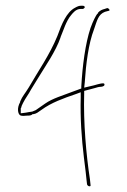

<svg xmlns="http://www.w3.org/2000/svg" viewBox="-20 -684 441 666"><path d="M50 -284C52 -283 55 -282 61 -282C77 -284 86 -281 93 -288H96C107 -290 111 -294 124 -303C158 -328 200 -343 244 -358L260 -364V-346C258 -275 263 -203 271 -138C276 -99 279 -73 280 -61L282 -44C284 -39 289 -37 292 -38C293 -38 295 -39 294 -43L292 -62C279 -146 269 -259 272 -359V-368L273 -369C284 -372 299 -376 307 -378C316 -381 324 -383 331 -383C339 -384 344 -387 342 -393C340 -398 320 -392 306 -388L272 -380L274 -398C278 -461 287 -533 306 -582C317 -614 321 -634 344 -643L355 -646H356C360 -647 360 -648 360 -649C360 -652 355 -656 352 -656L343 -653C335 -651 327 -648 320 -640V-637H318C312 -629 303 -612 294 -587C276 -533 266 -456 262 -384V-377L232 -366C196 -352 163 -343 137 -325L104 -302L92 -297L79 -295C76 -294 72 -294 68 -293L52 -291V-309H53C54 -314 56 -320 60 -327C69 -345 78 -355 88 -374L112 -413C138 -456 173 -505 190 -554V-555C200 -578 209 -611 227 -632C233 -639 243 -653 260 -653H268C269 -653 274 -657 274 -658C274 -662 272 -664 267 -664H260C254 -664 249 -662 240 -657C211 -642 194 -601 179 -559C152 -493 112 -437 80 -381C66 -358 58 -351 50 -332V-330C38 -309 42 -289 50 -284ZM60 -324ZM61 -279V-280ZM261 -382H262ZM292 -60ZM307 -375ZM331 -380Z"/></svg>

Font: Stray Cat
Style: Hl
Weight: 100
Version: Version 1.0